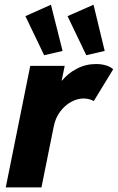

<svg xmlns="http://www.w3.org/2000/svg" viewBox="-20 -810 509 830"><path d="M110.8 -525.4H259.8L246.6 -461.9H248.5Q273.4 -492.7 312 -512.9Q350.6 -533.2 395 -533.2Q420.9 -533.2 440.9 -526.4Q460.9 -519.5 469.2 -510.3L385.3 -373Q377.9 -377.9 365.7 -381.1Q353.5 -384.3 341.3 -384.3Q315.4 -384.3 288.3 -369.9Q261.2 -355.5 240.5 -328.1Q219.7 -300.8 212.4 -263.7L159.2 0H4.9ZM89.8 -740.2 200.2 -789.6 250.5 -589.8 170.9 -571.3ZM272 -740.2 384.3 -789.6 432.6 -589.8 353 -571.3Z"/></svg>

Font: Reddit Sans Vanilla ExtraBold
Style: Italic
Weight: 800
Italic angle: -11.25°
Designer: Stephen Hutchings
Version: Version 1.013